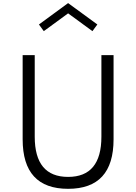

<svg xmlns="http://www.w3.org/2000/svg" viewBox="-20 -1172 856 1208"><path d="M408.5 16Q694.5 16 694.5 -295.5V-825H618V-312Q618 -59 408.5 -59Q198.5 -59 198.5 -312V-825H122.5V-295.5Q122.5 16 408.5 16ZM255.5 -976 408.5 -1088 561.5 -976 592.5 -1018 408.5 -1152.5 225 -1018Z"/></svg>

Font: Spartan
Style: Regular
Weight: 400
Designer: Matt Bailey, Mirko Velimirovic
Foundry: Matt Bailey
Version: Version 1.003; ttfautohint (v1.8.3)